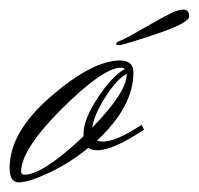

<svg xmlns="http://www.w3.org/2000/svg" viewBox="-26 -380 414 400"><path d="M216 -288Q216 -292 223 -294.5Q230 -297 245.5 -305.5Q261 -314 286 -328.5Q311 -343 335 -355Q348 -360 356 -360Q368 -360 368 -346Q368 -332 299 -309Q230 -286 223 -286Q216 -286 216 -288ZM238 -225V-226Q218 -216 194 -178.5Q170 -141 166 -114Q238 -188 238 -225ZM25 -16Q63 -16 148 -96V-101Q148 -132 178.5 -177.5Q209 -223 234 -236Q231 -239 226 -239Q189 -239 103.5 -154Q18 -69 18 -22Q18 -16 25 -16ZM-6 -30Q-6 -105 80.5 -179.5Q167 -254 224 -254Q252 -254 252 -229Q252 -158 176 -87Q182 -85 188 -85Q216 -85 269 -120L274 -110Q210 -67 177 -67Q164 -67 158 -72Q119 -40 76 -20Q33 0 13.5 0Q-6 0 -6 -30Z"/></svg>

Font: Herr Von Muellerhoff
Style: Regular
Weight: 400
Version: Version 1.000